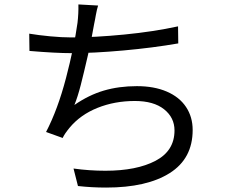

<svg xmlns="http://www.w3.org/2000/svg" viewBox="-20 -808 1040 867"><path d="M413 -741Q411 -732 409.5 -721.5Q408 -711 405 -699L394 -640L378 -563Q358 -476 344.5 -423.5Q331 -371 316 -334Q381 -379 449 -399Q517 -419 598 -419Q676 -419 733 -394.5Q790 -370 820 -325Q850 -280 850 -221Q850 -92 746.5 -26.5Q643 39 459 39Q394 39 332 32L312 -47Q383 -37 456 -37Q597 -37 682.5 -82Q768 -127 768 -219Q768 -277 721 -314.5Q674 -352 589 -352Q498 -352 420.5 -321Q343 -290 294 -231Q271 -203 263 -185L188 -212Q241 -314 278 -455.5Q315 -597 330 -705Q335 -748 334 -788L423 -783Q418 -768 413 -741ZM302 -639Q408 -639 541 -652Q674 -665 784 -689L785 -612Q670 -592 536.5 -580Q403 -568 303 -568Q231 -568 113 -578L112 -656Q154 -649 206.5 -644Q259 -639 302 -639Z"/></svg>

Font: Merged Yaku Han JP
Style: Regular
Weight: 400
Designer: Ryoko NISHIZUKA 西塚涼子 (kana, bopomofo & ideographs); Paul D. Hunt (Latin, Greek & Cyrillic); Sandoll Communications 산돌커뮤니
Foundry: Adobe
Version: Version 2.004